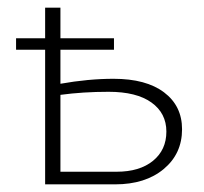

<svg xmlns="http://www.w3.org/2000/svg" viewBox="-20 -482 534 502"><path d="M456 -144Q456 -80 408 -40Q360 0 281 0H98V-352H22V-382H98V-462H138V-382H278V-352H138V-263Q211 -276 277 -276Q362 -276 409 -240.5Q456 -205 456 -144ZM415 -138Q415 -186 376 -214Q337 -242 264 -242Q197 -242 138 -234V-33H285Q345 -33 380 -61.5Q415 -90 415 -138Z"/></svg>

Font: Ysabeau SC Light
Style: Regular
Weight: 300
Designer: Christian Thalmann (Catharsis Fonts)
Version: Version 0.003